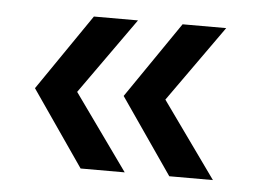

<svg xmlns="http://www.w3.org/2000/svg" viewBox="-35 -440 527 399"><g transform="rotate(5 229.0 -240.5)"><path d="M146 -82H238L125 -240L238 -399H146L37 -240ZM222 -240 331 -82H422L309 -240L422 -399H331Z"/></g></svg>

Font: MV Cash
Style: Regular
Weight: 400
Designer: Rodrigo Fuenzalida
Foundry: fragTYPE
Version: Version 1.100;Glyphs 3.1.2 (3151)